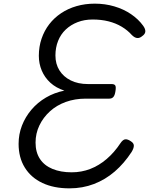

<svg xmlns="http://www.w3.org/2000/svg" viewBox="-20 -1014 817 1053"><path d="M361 19Q275 19 212.5 -10.5Q150 -40 116 -95Q82 -150 82 -225Q82 -278 100.5 -325.5Q119 -373 152.5 -412.5Q186 -452 232 -479Q278 -506 333 -517Q287 -532 256 -560.5Q225 -589 209 -627Q193 -665 193 -708Q193 -758 208 -802Q223 -846 250 -881Q277 -916 315 -941.5Q353 -967 400 -980.5Q447 -994 500 -994Q556 -994 607 -979Q658 -964 698.5 -936.5Q739 -909 765 -873Q778 -855 777 -841Q776 -827 760 -816Q746 -804 732 -805.5Q718 -807 703 -822Q680 -848 647.5 -867.5Q615 -887 575 -897Q535 -907 488 -907Q443 -907 405.5 -892.5Q368 -878 340.5 -852Q313 -826 298.5 -789.5Q284 -753 284 -710Q284 -663 306 -628Q328 -593 368 -573Q408 -553 463 -553H592Q608 -553 612.5 -544.5Q617 -536 613 -513Q610 -492 602 -482.5Q594 -473 579 -473H449Q391 -473 341 -455Q291 -437 254 -403.5Q217 -370 196 -326Q175 -282 175 -232Q175 -179 199 -142.5Q223 -106 268 -87.5Q313 -69 373 -69Q427 -69 475 -87.5Q523 -106 565 -142Q607 -178 640 -228Q654 -249 667.5 -250Q681 -251 698 -239Q714 -229 714 -215Q714 -201 702 -181Q661 -118 609.5 -73.5Q558 -29 495.5 -5Q433 19 361 19Z"/></svg>

Font: Playwrite DE VA
Style: Regular
Weight: 400
Designer: Veronika Burian, José Scaglione
Foundry: TypeTogether
Version: Version 1.002